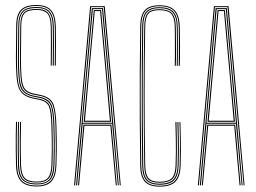

<svg xmlns="http://www.w3.org/2000/svg" viewBox="-20 -720 996 746"><path d="M122.5 4.5Q81.2 4.5 62.4 -14.9Q43.5 -34.2 42.2 -78.2Q41.5 -107.8 41.2 -135.6Q41 -163.5 41.2 -191Q41.5 -218.5 42.2 -246.5H46.2Q45.2 -210 45 -184.6Q44.8 -159.2 45.1 -135.2Q45.5 -111.2 46.2 -78.2Q47.5 -36 65.2 -17.6Q83 0.8 122.5 0.8Q159.8 0.8 177 -17.8Q194.2 -36.2 195.5 -78.5Q196.8 -116 196.8 -149.8Q196.8 -183.5 195.5 -231.2Q194.2 -284.2 184.8 -311.4Q175.2 -338.5 138 -347L108.8 -352.8Q87.8 -358 77.1 -368.1Q66.5 -378.2 62.8 -399.5Q59 -420.8 58 -459.8Q57.2 -492 58 -535.8Q58.8 -579.5 58.8 -618.5Q58.8 -656 72.5 -670.6Q86.2 -685.2 121.8 -685.2Q154.8 -685.2 167.4 -669.5Q180 -653.8 181 -617.2Q181.8 -589.2 181.8 -550.6Q181.8 -512 181 -465H177.2Q177.8 -507.5 177.8 -551.8Q177.8 -596 177.2 -617.2Q176.2 -655 163.4 -668.2Q150.5 -681.5 121.8 -681.5Q88 -681.5 75.2 -667.9Q62.5 -654.2 62.5 -618.5Q62.5 -579.2 61.8 -535.4Q61 -491.5 61.8 -460.8Q62.8 -421.2 66.6 -400.5Q70.5 -379.8 80.5 -370.6Q90.5 -361.5 109.8 -356.8L138.8 -350.8Q178.8 -341.5 188.4 -313Q198 -284.5 199.2 -231.5Q200.2 -195.5 200.5 -174.5Q200.8 -153.5 200.5 -133Q200.2 -112.5 199.2 -78Q198 -36 180.6 -15.8Q163.2 4.5 122.5 4.5ZM122.5 -3.2Q87 -3.2 69.1 -19.2Q51.2 -35.2 50 -79Q49.2 -111.5 49 -138Q48.8 -164.5 49.1 -190.4Q49.5 -216.2 50.2 -246.5H54Q53.2 -213.5 52.9 -187.9Q52.5 -162.2 52.9 -136.9Q53.2 -111.5 54 -78.8Q55.2 -38.8 71 -22.9Q86.8 -7 122.5 -7Q159.8 -7 173.1 -25Q186.5 -43 187.5 -78.5Q188.2 -106.8 188.6 -124.4Q189 -142 189 -156Q189 -170 188.6 -187.1Q188.2 -204.2 187.5 -231.5Q186 -289.8 176.4 -310.9Q166.8 -332 136.2 -339.2L107 -345.2Q82.2 -351.2 70.4 -363.8Q58.5 -376.2 54.8 -399.5Q51 -422.8 50 -460.5Q49.2 -491 50.1 -535.5Q51 -580 51 -618.5Q51 -659.2 67.1 -676Q83.2 -692.8 121.8 -692.8Q155.2 -692.8 171.5 -676.6Q187.8 -660.5 189 -617.2Q189.5 -597.8 189.6 -556.6Q189.8 -515.5 189 -465H185Q185.8 -517 185.6 -557.5Q185.5 -598 185 -617.2Q184 -656.5 169.9 -672.8Q155.8 -689 121.8 -689Q84.8 -689 69.8 -673.4Q54.8 -657.8 54.8 -618.5Q54.8 -579.5 54 -535.9Q53.2 -492.2 54 -460.5Q55 -419.2 59.5 -397Q64 -374.8 75.4 -364.5Q86.8 -354.2 108 -349L137 -343.2Q172.8 -334.8 181.5 -309.4Q190.2 -284 191.5 -231.2Q192.2 -199.2 192.6 -177.2Q193 -155.2 192.8 -133.1Q192.5 -111 191.5 -78.5Q190.5 -37 174 -20.1Q157.5 -3.2 122.5 -3.2ZM122.5 -10.8Q87.5 -10.8 73.2 -26.1Q59 -41.5 58 -78.5Q57.2 -111.5 56.9 -134.2Q56.5 -157 56.8 -182Q57 -207 58 -246.5H61.8Q60.8 -203.2 60.6 -165.6Q60.5 -128 61.8 -78.8Q63 -41.8 76.9 -28.1Q90.8 -14.5 122.5 -14.5Q153.8 -14.5 166.2 -29.2Q178.8 -44 179.8 -78.8Q181 -115.2 181.2 -135.5Q181.5 -155.8 181.1 -175.8Q180.8 -195.8 179.8 -231Q178.5 -287 170.1 -306.2Q161.8 -325.5 134.5 -331.8L105.2 -337.8Q78 -344.5 64.9 -358.6Q51.8 -372.8 47.5 -397.4Q43.2 -422 42.2 -460.2Q41.5 -491.5 42.2 -535.9Q43 -580.2 43 -618.8Q43 -662.8 61.2 -681.6Q79.5 -700.5 121.8 -700.5Q160.5 -700.5 178 -681.1Q195.5 -661.8 196.8 -617.8Q197.2 -598 197.4 -555Q197.5 -512 196.8 -465H192.8Q193.5 -512 193.5 -552.4Q193.5 -592.8 192.8 -617.8Q191.8 -660.8 175 -678.8Q158.2 -696.8 121.8 -696.8Q81.5 -696.8 64.2 -678.9Q47 -661 47 -618.5Q47 -580 46.2 -536.1Q45.5 -492.2 46.2 -460.5Q47.2 -422.2 51.1 -398.4Q55 -374.5 67.4 -361.2Q79.8 -348 106 -341.5L135.2 -335.5Q154.2 -331.2 164.4 -321.6Q174.5 -312 178.6 -291Q182.8 -270 183.8 -231Q184.5 -198.8 184.8 -175.9Q185 -153 184.9 -131Q184.8 -109 183.8 -78.8Q182.8 -41.2 168.8 -26Q154.8 -10.8 122.5 -10.8Z M267.8 0 330.2 -696H387L449.2 0H445.5L383 -692.2H334L271.8 0ZM283.2 0 304.2 -235.5H412.8L433.8 0H429.8L409 -231.5H308L287.2 0ZM275.5 0 336.8 -688.5H380.2L441.5 0H437.8L415.8 -239.2H301.2L279.5 0ZM301.2 -243H415.8L399.8 -422.8L376.5 -684.5H340.8L317.2 -423ZM305.2 -246.8 321.2 -422.8 344.5 -680.8H372.8L396 -422.8L411.8 -246.8ZM310 -250.8H407L392 -422.8L369 -677H348.2L325.2 -422.8Z M600 5.2Q560.2 5.2 542.8 -14.2Q525.2 -33.8 524.8 -77.5Q523.5 -168 523 -259.2Q522.5 -350.5 523 -440.5Q523.5 -530.5 524.8 -617Q525.5 -661.5 542.6 -680.5Q559.8 -699.5 599 -699.5Q640 -699.5 658.6 -680.1Q677.2 -660.8 678.5 -616Q678.8 -606.2 679 -586.1Q679.2 -566 679.4 -542.2Q679.5 -518.5 679.4 -497.2Q679.2 -476 678.5 -464H674.5Q675 -480.8 675.1 -511.6Q675.2 -542.5 675.1 -572.5Q675 -602.5 674.5 -616.8Q673.2 -659.2 655.9 -677.5Q638.5 -695.8 599 -695.8Q561.5 -695.8 545.4 -677.6Q529.2 -659.5 528.8 -617Q527.2 -521 526.8 -432.4Q526.2 -343.8 526.9 -256.6Q527.5 -169.5 528.8 -77.2Q529.2 -35 545.8 -16.8Q562.2 1.5 600 1.5Q640.5 1.5 658.6 -16.8Q676.8 -35 678 -77.5Q679.2 -118.2 679.2 -159.4Q679.2 -200.5 677.2 -245.8H681Q682 -208.2 682.5 -181.8Q683 -155.2 682.9 -131.2Q682.8 -107.2 681.8 -77.2Q680.5 -32.8 661.5 -13.8Q642.5 5.2 600 5.2ZM600 -2.2Q565.5 -2.2 549.4 -18.6Q533.2 -35 532.5 -78.2Q531.5 -137.5 531.1 -205.6Q530.8 -273.8 530.8 -344.9Q530.8 -416 531.1 -485.5Q531.5 -555 532.5 -617Q533.2 -660 549.1 -676Q565 -692 599 -692Q636.5 -692 653 -675.1Q669.5 -658.2 670.5 -617Q671 -600 671.1 -570.5Q671.2 -541 671.1 -511.4Q671 -481.8 670.5 -464H666.8Q667.2 -482.8 667.4 -511.6Q667.5 -540.5 667.4 -569.5Q667.2 -598.5 666.8 -617Q666 -655.8 650.2 -672Q634.5 -688.2 599 -688.2Q565.8 -688.2 551.4 -672.5Q537 -656.8 536.5 -617Q535.2 -533 534.8 -441.4Q534.2 -349.8 534.8 -257.2Q535.2 -164.8 536.5 -78.2Q537 -38.8 551.4 -22.5Q565.8 -6.2 600 -6.2Q637.2 -6.2 653.1 -22.4Q669 -38.5 670.2 -77.8Q671.2 -104 671.2 -132.4Q671.2 -160.8 670.8 -189.6Q670.2 -218.5 669.2 -245.8H673.2Q674.2 -208.2 674.8 -181.1Q675.2 -154 675.1 -129.9Q675 -105.8 674 -77.2Q672.8 -37.2 656.5 -19.8Q640.2 -2.2 600 -2.2ZM600 -10Q566.8 -10 553.9 -25.1Q541 -40.2 540.5 -78.2Q539.5 -152.2 538.9 -221.5Q538.2 -290.8 538.2 -357.1Q538.2 -423.5 538.9 -488.1Q539.5 -552.8 540.5 -617Q541 -652.5 552.8 -668.4Q564.5 -684.2 599 -684.2Q632.2 -684.2 647.2 -669.6Q662.2 -655 663 -615.5Q663.2 -601.5 663.6 -571.5Q664 -541.5 663.9 -510.9Q663.8 -480.2 662.8 -464H659Q659.5 -478.5 659.6 -508.6Q659.8 -538.8 659.6 -569.5Q659.5 -600.2 659 -616Q658.2 -652.5 644.9 -666.5Q631.5 -680.5 599 -680.5Q568 -680.5 556.5 -666.8Q545 -653 544.2 -617Q543 -552.5 542.4 -485Q541.8 -417.5 541.8 -348.9Q541.8 -280.2 542.4 -212.1Q543 -144 544.2 -78.2Q545 -41.8 557.1 -27.8Q569.2 -13.8 600 -13.8Q633.8 -13.8 647.5 -27.8Q661.2 -41.8 662.2 -78.2Q663.2 -107.2 663.4 -131.2Q663.5 -155.2 663 -182.1Q662.5 -209 661.5 -245.8H665.5Q666.5 -216.5 666.9 -189Q667.2 -161.5 667.2 -134.1Q667.2 -106.8 666.2 -77.5Q665.2 -39 650 -24.5Q634.8 -10 600 -10Z M748.8 0 811.2 -696H868L930.2 0H926.5L864 -692.2H815L752.8 0ZM764.2 0 785.2 -235.5H893.8L914.8 0H910.8L890 -231.5H789L768.2 0ZM756.5 0 817.8 -688.5H861.2L922.5 0H918.8L896.8 -239.2H782.2L760.5 0ZM782.2 -243H896.8L880.8 -422.8L857.5 -684.5H821.8L798.2 -423ZM786.2 -246.8 802.2 -422.8 825.5 -680.8H853.8L877 -422.8L892.8 -246.8ZM791 -250.8H888L873 -422.8L850 -677H829.2L806.2 -422.8Z"/></svg>

Font: Big Shoulders Inline Display SC Thin
Style: Regular
Weight: 100
Designer: Patric King
Foundry: XO Type Co
Version: Version 2.002